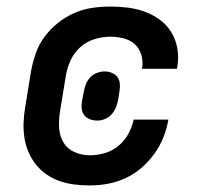

<svg xmlns="http://www.w3.org/2000/svg" viewBox="-20 -558 640 586"><path d="M254 8Q230 8 206.5 5Q183 2 161.5 -5.5Q140 -13 121.5 -26Q103 -39 89.5 -56Q76 -73 67 -94Q58 -115 54.5 -138Q51 -161 52 -184.5Q53 -208 57 -232L75 -342Q80 -369 89.5 -396Q99 -423 116.5 -446.5Q134 -470 157.5 -488.5Q181 -507 207.5 -518.5Q234 -530 261.5 -534Q289 -538 317 -538Q344 -538 371.5 -534.5Q399 -531 424 -521.5Q449 -512 469.5 -496.5Q490 -481 503.5 -458.5Q517 -436 521.5 -409Q526 -382 521 -354Q521 -353 520.5 -351.5Q520 -350 520 -348H413Q413 -349 413.5 -349.5Q414 -350 414 -351Q417 -372 411 -391.5Q405 -411 391 -423.5Q377 -436 357 -441Q337 -446 317 -446Q293 -446 268.5 -438.5Q244 -431 225 -414Q206 -397 195.5 -374Q185 -351 181 -327L163 -217Q159 -192 160.5 -167.5Q162 -143 173.5 -123.5Q185 -104 207 -94Q229 -84 254 -84Q276 -84 299 -90.5Q322 -97 341 -112.5Q360 -128 371.5 -149Q383 -170 388 -193H494Q489 -165 478.5 -138.5Q468 -112 451 -88.5Q434 -65 411.5 -45.5Q389 -26 362.5 -14Q336 -2 308.5 3Q281 8 254 8ZM277 -190Q265 -190 254.5 -194Q244 -198 237.5 -206Q231 -214 229.5 -225.5Q228 -237 230 -248L235 -274Q237 -286 241 -298Q245 -310 253.5 -320Q262 -330 274.5 -335Q287 -340 299 -340Q310 -340 320.5 -336Q331 -332 337.5 -324Q344 -316 345.5 -304.5Q347 -293 345 -282L341 -256Q339 -244 334.5 -232Q330 -220 321.5 -210Q313 -200 301 -195Q289 -190 277 -190Z"/></svg>

Font: Iosevka Curly SmBdExObl
Style: Regular
Weight: 600
Width: 7
Italic angle: -9°
Monospace: yes
Designer: Belleve Invis
Foundry: Belleve Invis
Version: Version 11.1.0; ttfautohint (v1.8.3)